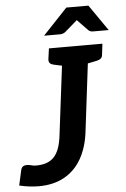

<svg xmlns="http://www.w3.org/2000/svg" viewBox="-92 -978 674 1030"><g transform="rotate(-5 245.5 -463.0)"><path d="M75 8Q24 8 -30 -5L-12 -86Q-7 -111 20 -111Q25 -111 29.5 -110.5Q34 -110 43 -108Q53 -105 59.5 -104.5Q66 -104 71 -104Q135 -104 167.5 -139.5Q200 -175 209 -255L267 -724H406L349 -257Q339 -177 305 -117Q271 -57 213 -24.5Q155 8 75 8ZM292 -724 266 -623 210 -635Q197 -638 190.5 -645Q184 -652 185 -666L193 -724ZM481 -724 474 -666Q473 -652 464.5 -645Q456 -638 441 -635L382 -623V-724ZM173 -794 305 -934H424L521 -794H437Q421 -794 412 -803L355 -862L287 -803Q283 -800 275.5 -797Q268 -794 260 -794Z"/></g></svg>

Font: Aleo
Style: Bold Italic
Weight: 700
Italic angle: -7°
Version: Version 2.001;gftools[0.9.29]